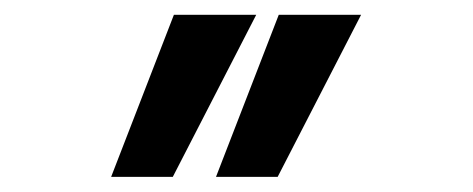

<svg xmlns="http://www.w3.org/2000/svg" viewBox="-20 -629 640 260"><path d="M357.5 -609H469L356 -389.5H272.5ZM215.5 -609H327L214 -389.5H130.5Z"/></svg>

Font: JuliaMono
Style: Bold
Weight: 700
Monospace: yes
Designer: cormullion
Foundry: corm
Version: Version 0.055; ttfautohint (v1.8.4)